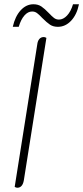

<svg xmlns="http://www.w3.org/2000/svg" viewBox="-20 -878 391 902"><path d="M49 0 155 -669Q157 -686 165 -695Q173 -704 186 -704Q191 -704 198 -700L92 -31Q86 4 61 4Q56 4 49 0ZM137 -858Q159 -858 174.5 -847.5Q190 -837 209 -817Q224 -801 234 -793.5Q244 -786 257 -786Q277 -786 295 -805Q313 -824 323 -858H351Q341 -809 314 -780.5Q287 -752 252 -752Q230 -752 215 -762Q200 -772 179 -793Q164 -809 154 -816.5Q144 -824 131 -824Q111 -824 94.5 -805Q78 -786 68 -752H40Q51 -801 77 -829.5Q103 -858 137 -858Z"/></svg>

Font: Thasadith
Style: Italic
Weight: 400
Italic angle: -9°
Designer: Cadson Demak Co.,Ltd.
Foundry: Cadson Demak Co.,Ltd.
Version: Version 1.000; ttfautohint (v1.6)